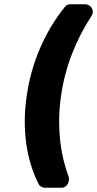

<svg xmlns="http://www.w3.org/2000/svg" viewBox="-20 -762 458 906"><path d="M289 -733C194 -617 128 -468 106 -309C83 -154 104 -8 162 106C166 116 181 124 192 124H271C296 124 312 93 303 69C263 -39 248 -170 268 -309C287 -448 341 -579 412 -687C428 -712 410 -742 380 -742H312C305 -742 293 -739 289 -733Z"/></svg>

Font: Trueno
Style: RoundBdIt
Weight: 700
Designer: Julieta Ulanovsky, Jasper
Foundry: Julieta Ulanovsky, Cannot Into Space Fonts
Version: Version 3.001